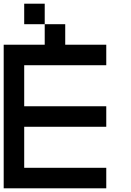

<svg xmlns="http://www.w3.org/2000/svg" viewBox="-20 -1020 707 1040"><path d="M222.2 -888.9H111.1V-1000H222.2ZM333.3 -777.8H555.6V-666.7H111.1V-444.4H555.6V-333.3H111.1V-111.1H555.6V0H0V-777.8H222.2V-888.9H333.3Z"/></svg>

Font: Pixeloid Sans
Style: Regular
Weight: 400
Designer: GGBotNet
Foundry: GGBotNet
Version: 0.5